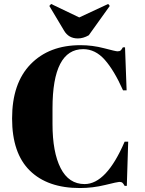

<svg xmlns="http://www.w3.org/2000/svg" viewBox="-20 -939 730 969"><path d="M400 -691Q245 -691 245 -392V-313Q245 -171 286 -90.5Q327 -10 407 -10Q517 -10 609 -224H627L620 -1H609Q603 -12 598 -16.5Q593 -21 582 -21Q574 -21 511 -5.5Q448 10 383 10Q220 10 130.5 -78Q41 -166 41 -341Q41 -519 134.5 -615Q228 -711 386 -711Q447 -711 505.5 -695.5Q564 -680 573 -680Q584 -680 589 -684.5Q594 -689 600 -700H611L619 -483H601Q556 -584 508.5 -637.5Q461 -691 400 -691ZM534 -909 428 -761Q400 -745 373 -745Q326 -745 303 -785L229 -909L238 -919L380 -851L526 -919Z"/></svg>

Font: Abril Fatface
Style: Regular
Weight: 400
Designer: Veronika Burian, Jos Scaglione
Foundry: TypeTogether
Version: Version 1.001